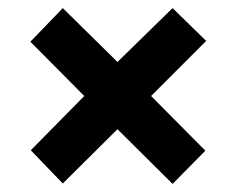

<svg xmlns="http://www.w3.org/2000/svg" viewBox="-20 -590 584 474"><path d="M406 -570 270 -437 135 -570 55 -487 188 -353 56 -219 135 -137 270 -271 406 -136 487 -218 353 -353 489 -489Z"/></svg>

Font: Noto Sans Myanmar SemiCondensed ExtraBold
Style: Regular
Weight: 800
Width: 4
Designer: Monotype Design Team
Foundry: Monotype Imaging Inc.
Version: Version 2.107